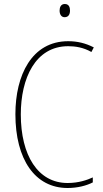

<svg xmlns="http://www.w3.org/2000/svg" viewBox="-20 -930 515 960"><path d="M304 -910C284 -910 278 -893 278 -877C278 -859 286 -844 303 -844C322 -844 330 -858 330 -877C330 -893 325 -910 304 -910ZM321 -699C356 -699 397 -693 437 -670L449 -693C408 -714 367 -724 321 -724C139 -724 57 -554 57 -359C57 -133 155 10 318 10C368 10 413 -2 444 -18V-43C416 -30 373 -15 318 -15C169 -15 84 -154 84 -358C84 -537 156 -699 321 -699Z"/></svg>

Font: Noto Sans Lao UI Cond Thin
Style: Regular
Weight: 100
Width: 3
Designer: Monotype Design Team
Foundry: Monotype Imaging Inc.
Version: Version 2.000